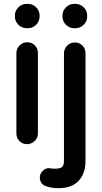

<svg xmlns="http://www.w3.org/2000/svg" viewBox="-20 -735 531 1001"><path d="M57.6 -649.4V-653.3Q57.6 -678.7 75.7 -696.8Q93.8 -714.8 119.1 -714.8H125Q150.4 -714.8 168.5 -696.8Q186.5 -678.7 186.5 -653.3V-649.4Q186.5 -624 168.5 -606Q150.4 -587.9 125 -587.9H119.1Q93.8 -587.9 75.7 -606Q57.6 -624 57.6 -649.4ZM305.7 -649.4V-653.3Q305.7 -678.7 323.7 -696.8Q341.8 -714.8 367.2 -714.8H373Q398.4 -714.8 416.5 -696.8Q434.6 -678.7 434.6 -653.3V-649.4Q434.6 -624 416.5 -606Q398.4 -587.9 373 -587.9H367.2Q341.8 -587.9 323.7 -606Q305.7 -624 305.7 -649.4ZM65.4 -39.1V-458Q65.4 -480.5 82 -498Q98.6 -514.6 122.1 -514.6Q145.5 -514.6 161.6 -498.5Q177.7 -482.4 177.7 -458V-39.1Q177.7 -16.6 161.1 0Q143.6 16.6 120.6 16.6Q97.7 16.6 81.5 0.5Q65.4 -15.6 65.4 -39.1ZM249 143.6H252Q257.8 144.5 266.6 144.5Q275.4 144.5 283.2 143.6Q298.8 140.6 304.7 134.8Q313.5 126 313.5 98.6V-457Q313.5 -479.5 330.1 -497.1Q346.7 -513.7 370.1 -513.7Q393.6 -513.7 409.7 -497.6Q425.8 -481.4 425.8 -457V100.6Q425.8 118.2 423.8 133.3Q421.9 148.4 417 162.1Q407.2 190.4 388.7 209Q352.5 246.1 286.1 246.1Q249 246.1 221.7 236.3Q201.2 230.5 192.4 212.9Q187.5 202.1 187.5 190.4Q187.5 171.9 202.1 156.2Q216.8 141.6 236.3 141.6H237.3Z"/></svg>

Font: FakePearl
Style: SemiBold
Weight: 400
Version: Version 1.2